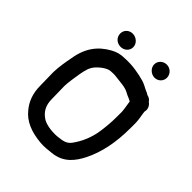

<svg xmlns="http://www.w3.org/2000/svg" viewBox="-219 -925 1056 1056"><g transform="rotate(45 308.5 -397.0)"><path d="M465.5 -696C492.2 -696 514 -716.9 514 -744C514 -772.2 490.8 -795 462.5 -795C435.1 -795 412.1 -774.1 412.1 -747C412.1 -719.1 437.8 -696 465.5 -696ZM213.3 -684C242.1 -684 264.1 -704.8 264.1 -732C264.1 -759.9 238.4 -783 209.6 -783C181.2 -783 160 -761.9 160 -735C160 -706.1 182.8 -684 213.3 -684ZM278.3 -551.5H278.7C286.8 -552.1 295 -552.2 303.9 -551.5C343.8 -546.1 388.1 -545.4 414.7 -529.6C433.2 -518.7 444.4 -517.7 461.2 -507.2C464.3 -483.4 469.1 -463.4 471 -437.7V-400C471 -356 467.4 -319.1 462.1 -280C453.4 -219.3 430 -166.9 399.7 -125.2C380.1 -98.5 360 -94.3 313.6 -89.5C267.9 -86.6 219.2 -94.9 196.7 -113.8C168.1 -134.1 149 -165.2 149 -212C149 -244.8 147 -282 147 -314.8C147.7 -331.3 149.3 -347.7 151.9 -364.9C156.5 -398.3 162.9 -440.5 171.7 -466.6C181.3 -493.9 198.8 -512 220.8 -529.1C237.9 -540.8 252.9 -551.5 278.3 -551.5ZM558.1 -524.8C565 -549.5 552.5 -569.4 537 -579.9C530.7 -590 520.9 -597.7 506.2 -600.6C496.2 -606.7 487.4 -611.3 478.4 -614.4C465.4 -621 449.3 -630.5 429.8 -636.7C385.4 -649 332.8 -659.3 277 -656C242.2 -656 217.7 -649 193 -635C123.8 -597.2 80.5 -539.6 66.1 -447.8C58.5 -410 51.4 -366.8 50 -324.6C50 -290.2 52 -252.4 52 -220.5C52 -159.9 71.3 -113.3 100.7 -78.7C138 -31.5 196.3 -6.8 275.5 0C304.4 2.5 335.2 -1.1 358.5 -4C440 -11.4 481.7 -67 509.7 -123.1C548.3 -200.3 568 -292.5 568 -407.5V-446.7L568 -446.9C566.9 -470.5 563.5 -491.1 559.9 -510.6Z"/></g></svg>

Font: HoneyBee
Style: Blk
Weight: 700
Foundry: Cannot Into Space Fonts
Version: Version 0.89